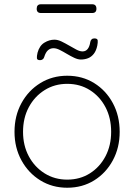

<svg xmlns="http://www.w3.org/2000/svg" viewBox="-20 -870 629 900"><path d="M541 -252Q541 -178 509 -118.5Q477 -59 421.5 -24.5Q366 10 295 10Q225 10 169 -24.5Q113 -59 80.5 -118.5Q48 -178 48 -252Q48 -327 80.5 -386.5Q113 -446 169 -480.5Q225 -515 295 -515Q366 -515 421.5 -480.5Q477 -446 509 -386.5Q541 -327 541 -252ZM501 -252Q501 -317 474.5 -367.5Q448 -418 401.5 -447.5Q355 -477 295 -477Q236 -477 189 -447.5Q142 -418 115 -367.5Q88 -317 88 -252Q88 -188 115 -137.5Q142 -87 189 -57.5Q236 -28 295 -28Q355 -28 401.5 -57.5Q448 -87 474.5 -137.5Q501 -188 501 -252ZM168 -588Q154 -588 153 -597Q152 -606 156 -623Q165 -656 188 -670Q211 -684 235 -684Q251 -684 268.5 -675.5Q286 -667 304 -656.5Q322 -646 338 -637.5Q354 -629 367 -629Q382 -629 391 -640.5Q400 -652 403 -672Q404 -680 409 -685Q414 -690 422 -690Q437 -690 438 -680.5Q439 -671 436 -656Q431 -632 419.5 -617.5Q408 -603 392.5 -597Q377 -591 359 -591Q345 -591 328 -599Q311 -607 293.5 -617.5Q276 -628 260 -636Q244 -644 231 -644Q216 -644 205 -634.5Q194 -625 187 -602Q185 -595 179.5 -591.5Q174 -588 168 -588ZM412 -809H172Q152 -809 152 -829Q152 -850 172 -850H412Q432 -850 432 -829Q432 -809 412 -809Z"/></svg>

Font: Quicksand Variable Light
Style: Regular
Weight: 300
Designer: Andrew Paglinawan
Foundry: Andrew Paglinawan
Version: Version 3.004